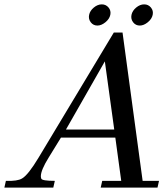

<svg xmlns="http://www.w3.org/2000/svg" viewBox="-54 -859 770 879"><path d="M599 -31H674L667 0H407L414 -31H501L474 -229H225L169 -138Q133 -80 133 -52Q133 -47 135 -41Q139 -31 197 -31L190 0H-34L-27 -31Q26 -29 47 -42Q75 -58 123 -138L467 -710H507ZM248 -266H469L426 -578ZM586 -742Q567 -742 555.5 -757Q544 -772 548 -791Q552 -810 569.5 -824.5Q587 -839 606 -839Q625 -839 637 -824.5Q649 -810 645 -791Q641 -772 622.5 -757Q604 -742 586 -742ZM392 -742Q373 -742 361.5 -757Q350 -772 354 -791Q358 -810 375.5 -824.5Q393 -839 412 -839Q431 -839 443 -824.5Q455 -810 451 -791Q447 -772 428.5 -757Q410 -742 392 -742Z"/></svg>

Font: GFS Didot
Style: Italic
Weight: 400
Italic angle: -12°
Designer: Takis Katsoulidis and George D. Matthiopoulos
Foundry: George Matthiopoulos and Takis Katsoulidis
Version: Version 1.0